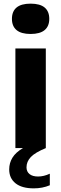

<svg xmlns="http://www.w3.org/2000/svg" viewBox="-20 -813 336 1054"><path d="M45.5 -709.5Q45.5 -750.5 71 -771.8Q96.5 -793 148 -793Q199.5 -793 225 -771.8Q250.5 -750.5 250.5 -709.5Q250.5 -669 225 -647.8Q199.5 -626.5 148 -626.5Q96.5 -626.5 71 -647.8Q45.5 -669 45.5 -709.5ZM253.5 140.5V204Q213 221 165.5 221Q100 221 65.2 193.2Q30.5 165.5 30.5 117Q30.5 82 48.2 52.8Q66 23.5 106 0H64.5V-547H231.5V0Q173 24 149.2 49Q125.5 74 125.5 105.5Q125.5 129 142 142.5Q158.5 156 189 156Q220.5 156 253.5 140.5Z"/></svg>

Font: Encode Sans Semi Expanded
Style: Bold
Weight: 700
Width: 6
Designer: Multiple Designers
Foundry: Impallari Type
Version: Version 2.000